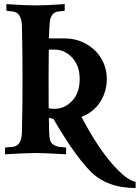

<svg xmlns="http://www.w3.org/2000/svg" viewBox="-20 -754 684 940"><path d="M154.3 -727.5Q202.6 -727.5 296.9 -733.9V-701.2L266.1 -697.8Q245.6 -695.3 236.1 -681.6Q226.6 -668 224.4 -651.1Q222.2 -634.3 220.2 -588.4Q219.7 -573.7 219.2 -565.9H294.4Q355.5 -565.9 403.8 -537.8Q452.1 -509.8 477.5 -464.6Q502.9 -419.4 502.9 -366.7Q502.9 -306.2 470.9 -255.6Q439 -205.1 378.9 -181.6Q420.9 -101.1 466.6 -33.7Q512.2 33.7 559.8 81.1Q607.4 128.4 644 136.2V166.5Q501.5 166.5 419.9 82Q341.8 1 241.7 -171.9Q227.1 -174.8 219.2 -177.2Q219.2 -164.6 220 -141.4Q220.7 -118.2 220.7 -107.4Q221.2 -82 225.3 -67.4Q229.5 -52.7 242.7 -45.2Q255.9 -37.6 264.6 -35.9Q273.4 -34.2 300.3 -32.2Q302.7 -31.7 303.7 -31.7V1.5Q200.2 -4.9 154.3 -4.9Q107.9 -4.9 4.4 1.5V-31.7L42.5 -35.2H42Q85.9 -38.6 87.4 -106.9Q90.3 -231 90.3 -366.2Q90.3 -501.5 87.4 -625.5Q85.9 -692.9 42 -697.8L11.2 -701.2V-733.9Q106.4 -727.5 154.3 -727.5ZM217.8 -366.2Q217.8 -265.6 218.3 -224.1Q231.9 -221.2 246.6 -221.2Q296.4 -221.2 333.3 -260.3Q370.1 -299.3 370.1 -366.7Q370.1 -432.6 333.3 -471.9Q296.4 -511.2 246.6 -511.2H218.8Q217.8 -441.9 217.8 -366.2Z"/></svg>

Font: Flanker
Style: Bold
Weight: 700
Designer: Flanker
Foundry: Flanker
Version: Version 2.021